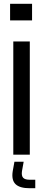

<svg xmlns="http://www.w3.org/2000/svg" viewBox="-20 -820 234 1018"><path d="M33.5 -712V-800H150V-712ZM50.5 0V-600H138V0ZM167 178H137.5Q84.5 178 62.2 156.2Q40 134.5 47.5 87.5L56.5 37.5H105.5L96.5 87.5Q93 111.5 102.5 122.2Q112 133 137.5 133H167Z"/></svg>

Font: Big Shoulders Stencil Display Thin SemiBold
Style: Regular
Weight: 600
Version: Version 2.001